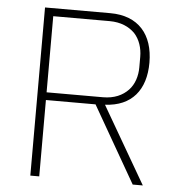

<svg xmlns="http://www.w3.org/2000/svg" viewBox="-51 -746 734 794"><g transform="rotate(5 316.0 -349.0)"><path d="M141 0H104V-698H375C492 -698 554 -625 554 -508C554 -395 497 -324 386 -319L571 0H529L347 -317H141ZM375 -349C422 -349 456 -365 480 -390C503 -414 514 -449 514 -485V-529C514 -565 503 -600 480 -625C456 -649 422 -665 375 -665H141V-349Z"/></g></svg>

Font: Plexus Sans ExtraLight
Style: Regular
Weight: 250
Version: Version 2.001;PS 002.001;hotconv 1.0.70;makeotf.lib2.5.58329